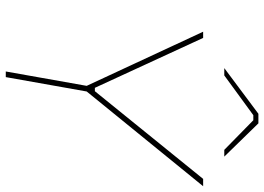

<svg xmlns="http://www.w3.org/2000/svg" viewBox="-148 -788 936 681"><g transform="rotate(90 320.5 -448.0)"><path d="M234 0H254L305 -287L641 -700H615L304 -316H292L115 -700H93L285 -287ZM222 -775H248L389 -878H407L512 -775H536L418 -896H384Z"/></g></svg>

Font: Fixel Display Thin
Style: Italic
Weight: 100
Italic angle: -10°
Designer: AlfaBravo + MacPaw
Foundry: Kyrylo Tkachov, Marchela Mozhyna, Serhii Makarenko, Maria Weinstein, Zakhar Kryvoshyya
Version: Version 1.210;Glyphs 3.2 (3217)